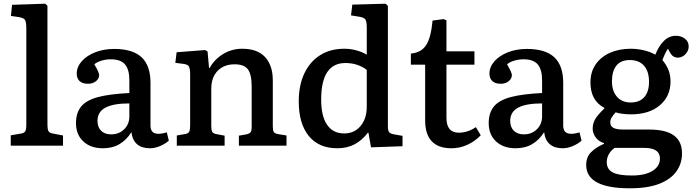

<svg xmlns="http://www.w3.org/2000/svg" viewBox="-20 -786 3736 1036"><path d="M38 0V-56L92 -65Q111 -68 116.5 -78Q122 -88 122 -115V-634Q122 -668 114.5 -679Q107 -690 80 -694L39 -700L45 -760L224 -766L236 -755V-112Q236 -91 241 -79.5Q246 -68 268 -65L320 -55V0Z M535 14Q469 14 429.5 -23Q390 -60 390 -121Q390 -178 418.5 -212Q447 -246 510 -262.5Q573 -279 678 -284V-352Q678 -411 654.5 -438.5Q631 -466 578 -466Q552 -466 527 -458.5Q502 -451 489 -439Q515 -395 515 -381Q515 -362 498 -348Q481 -334 455 -334Q425 -334 409.5 -348.5Q394 -363 394 -389Q394 -425 421 -455.5Q448 -486 494 -504Q540 -522 596 -522Q696 -522 744 -477Q792 -432 792 -339V-108Q792 -64 835 -64Q855 -64 880 -72L891 -27Q872 -10 844 2Q816 14 790 14Q700 14 689 -73Q663 -31 625 -8.5Q587 14 535 14ZM580 -61Q622 -61 650 -88.5Q678 -116 678 -158V-228Q591 -228 548.5 -205Q506 -182 506 -134Q506 -100 525.5 -80.5Q545 -61 580 -61Z M934 0V-55L980 -63Q996 -66 1001 -75.5Q1006 -85 1006 -111V-380Q1006 -414 1000 -426Q994 -438 972 -441L926 -447L933 -504L1087 -516L1100 -508L1108 -419H1111Q1137 -466 1184 -494.5Q1231 -523 1287 -523Q1369 -523 1410.5 -478Q1452 -433 1452 -352V-103Q1452 -82 1457.5 -73.5Q1463 -65 1483 -62L1526 -55V0H1269V-54L1309 -61Q1327 -65 1332.5 -73Q1338 -81 1338 -103V-318Q1338 -385 1317.5 -412Q1297 -439 1246 -439Q1189 -439 1154.5 -404Q1120 -369 1120 -306V-107Q1120 -84 1125 -75Q1130 -66 1145 -63L1192 -54V0Z M1800 14Q1700 14 1646 -52.5Q1592 -119 1592 -239Q1592 -326 1622 -389.5Q1652 -453 1707 -488Q1762 -523 1838 -523Q1872 -523 1904 -514Q1936 -505 1959 -491V-637Q1959 -670 1951.5 -681Q1944 -692 1917 -696L1874 -703L1881 -761L2061 -766L2073 -754V-106Q2073 -82 2079 -73.5Q2085 -65 2106 -61L2152 -53V3L1982 9L1968 -70H1965Q1935 -30 1894.5 -8Q1854 14 1800 14ZM1837 -66Q1892 -66 1925.5 -106Q1959 -146 1959 -211V-409Q1910 -446 1844 -446Q1713 -446 1713 -249Q1713 -159 1745 -112.5Q1777 -66 1837 -66Z M2416 14Q2274 14 2274 -137V-437H2197V-497Q2254 -502 2280 -543.5Q2306 -585 2314 -675L2374 -683L2389 -676V-509H2540V-437H2389V-150Q2389 -70 2456 -70Q2503 -70 2548 -100L2574 -56Q2542 -23 2501.5 -4.5Q2461 14 2416 14Z M2762 14Q2696 14 2656.5 -23Q2617 -60 2617 -121Q2617 -178 2645.5 -212Q2674 -246 2737 -262.5Q2800 -279 2905 -284V-352Q2905 -411 2881.5 -438.5Q2858 -466 2805 -466Q2779 -466 2754 -458.5Q2729 -451 2716 -439Q2742 -395 2742 -381Q2742 -362 2725 -348Q2708 -334 2682 -334Q2652 -334 2636.5 -348.5Q2621 -363 2621 -389Q2621 -425 2648 -455.5Q2675 -486 2721 -504Q2767 -522 2823 -522Q2923 -522 2971 -477Q3019 -432 3019 -339V-108Q3019 -64 3062 -64Q3082 -64 3107 -72L3118 -27Q3099 -10 3071 2Q3043 14 3017 14Q2927 14 2916 -73Q2890 -31 2852 -8.5Q2814 14 2762 14ZM2807 -61Q2849 -61 2877 -88.5Q2905 -116 2905 -158V-228Q2818 -228 2775.5 -205Q2733 -182 2733 -134Q2733 -100 2752.5 -80.5Q2772 -61 2807 -61Z M3378 230Q3143 230 3143 104Q3143 63 3168 36.5Q3193 10 3239 -10V-14Q3211 -22 3194.5 -44.5Q3178 -67 3178 -92Q3178 -119 3191 -142Q3204 -165 3241 -201V-204Q3166 -243 3166 -341Q3166 -398 3194 -438.5Q3222 -479 3271 -501Q3320 -523 3384 -523Q3417 -523 3452.5 -515Q3488 -507 3516 -491Q3535 -539 3563 -566Q3591 -593 3627 -593Q3655 -593 3675.5 -577.5Q3696 -562 3696 -535Q3696 -512 3678.5 -493.5Q3661 -475 3637 -475Q3610 -475 3595 -503L3584 -523Q3575 -510 3568 -495Q3561 -480 3554 -462Q3574 -439 3586 -410.5Q3598 -382 3598 -346Q3598 -267 3540.5 -218Q3483 -169 3385 -169Q3361 -169 3338 -172Q3315 -175 3302 -180Q3286 -162 3279.5 -150.5Q3273 -139 3273 -126Q3273 -105 3290 -96Q3307 -87 3343 -87H3482Q3573 -87 3616.5 -55Q3660 -23 3660 42Q3660 96 3630 138.5Q3600 181 3538 205.5Q3476 230 3378 230ZM3383 -233Q3431 -233 3456.5 -262Q3482 -291 3482 -344Q3482 -401 3455 -431.5Q3428 -462 3378 -462Q3330 -462 3306 -432Q3282 -402 3282 -347Q3282 -295 3309 -264Q3336 -233 3383 -233ZM3389 161Q3461 161 3501 136Q3541 111 3541 69Q3541 12 3456 12H3296Q3254 44 3254 89Q3254 127 3285.5 144Q3317 161 3389 161Z"/></svg>

Font: Literata 12pt Medium
Style: Regular
Weight: 500
Designer: Latin by Veronika Burian and Jose Scaglione. Greek by Irene Vlachou. Cyrillic by Vera Evstafieva.
Foundry: TypeTogether
Version: Version 3.002